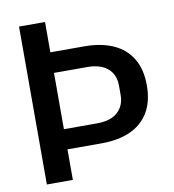

<svg xmlns="http://www.w3.org/2000/svg" viewBox="-82 -801 790 873"><g transform="rotate(-10 313.5 -364.5)"><path d="M64 0V-729H184V0ZM168 -141V-234H337Q400 -234 432.5 -263.5Q465 -293 465 -343V-385Q465 -437 431.5 -465.5Q398 -494 337 -494H168V-589H341Q418 -589 474 -564Q530 -539 560 -489Q590 -439 590 -366Q590 -290 559.5 -240Q529 -190 473.5 -165.5Q418 -141 343 -141Z"/></g></svg>

Font: Hubot Sans Medium
Style: Regular
Weight: 500
Designer: Deni Anggara
Foundry: GitHub, Inc., Subsidiary of Microsoft Corporation
Version: Version 2.000